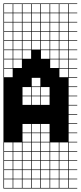

<svg xmlns="http://www.w3.org/2000/svg" viewBox="-20 -827 469 1115"><path d="M325 -803.6V-753.6H375V-803.6ZM325 -700H375V-750H325ZM271.4 -700H321.4V-750H271.4ZM217.9 -700H267.9V-750H217.9ZM164.3 -700H214.3V-750H164.3ZM110.7 -700H160.7V-750H110.7ZM57.1 -700H107.1V-750H57.1ZM3.6 -700H53.6V-750H3.6ZM325 -646.4H375V-696.4H325ZM271.4 -646.4H321.4V-696.4H271.4ZM217.9 -646.4H267.9V-696.4H217.9ZM164.3 -646.4H214.3V-696.4H164.3ZM110.7 -646.4H160.7V-696.4H110.7ZM57.1 -646.4H107.1V-696.4H57.1ZM3.6 -646.4H53.6V-696.4H3.6ZM325 -592.9H375V-642.9H325ZM271.4 -592.9H321.4V-642.9H271.4ZM217.9 -592.9H267.9V-642.9H217.9ZM164.3 -592.9H214.3V-642.9H164.3ZM110.7 -592.9H160.7V-642.9H110.7ZM57.1 -592.9H107.1V-642.9H57.1ZM3.6 -592.9H53.6V-642.9H3.6ZM57.1 -539.3H107.1V-589.3H57.1ZM164.3 -539.3H214.3V-589.3H164.3ZM3.6 -539.3H53.6V-589.3H3.6ZM110.7 -539.3H160.7V-589.3H110.7ZM217.9 -539.3H267.9V-589.3H217.9ZM271.4 -539.3H321.4V-589.3H271.4ZM325 -539.3H375V-589.3H325ZM217.9 -485.7H267.9V-535.7H217.9ZM325 -485.7H375V-535.7H325ZM271.4 -485.7H321.4V-535.7H271.4ZM110.7 -485.7H160.7V-535.7H110.7ZM57.1 -485.7H107.1V-535.7H57.1ZM3.6 -485.7H53.6V-535.7H3.6ZM325 -432.1H375V-482.1H325ZM271.4 -432.1H321.4V-482.1H271.4ZM57.1 -432.1H107.1V-482.1H57.1ZM3.6 -432.1H53.6V-482.1H3.6ZM325 -378.6H375V-428.6H325ZM3.6 -378.6H53.6V-428.6H3.6ZM164.3 -325H214.3V-375H164.3ZM110.7 -271.4H160.7V-321.4H110.7ZM164.3 -271.4H214.3V-321.4H164.3ZM217.9 -271.4H267.9V-321.4H217.9ZM217.9 -217.9H267.9V-267.9H217.9ZM110.7 -217.9H160.7V-267.9H110.7ZM164.3 -217.9H214.3V-267.9H164.3ZM217.9 -57.1H267.9V-107.1H217.9ZM110.7 -57.1H160.7V-107.1H110.7ZM164.3 -57.1H214.3V-107.1H164.3ZM110.7 -3.6H160.7V-53.6H110.7ZM164.3 -3.6H214.3V-53.6H164.3ZM217.9 -3.6H267.9V-53.6H217.9ZM325 50H375V0H325ZM3.6 50H53.6V0H3.6ZM217.9 50H267.9V0H217.9ZM57.1 50H107.1V0H57.1ZM271.4 50H321.4V0H271.4ZM110.7 50H160.7V0H110.7ZM164.3 50H214.3V0H164.3ZM3.6 103.6H53.6V53.6H3.6ZM271.4 103.6H321.4V53.6H271.4ZM57.1 103.6H107.1V53.6H57.1ZM217.9 103.6H267.9V53.6H217.9ZM110.7 103.6H160.7V53.6H110.7ZM325 103.6H375V53.6H325ZM164.3 103.6H214.3V53.6H164.3ZM271.4 157.1H321.4V107.1H271.4ZM3.6 157.1H53.6V107.1H3.6ZM57.1 157.1H107.1V107.1H57.1ZM217.9 157.1H267.9V107.1H217.9ZM110.7 157.1H160.7V107.1H110.7ZM325 157.1H375V107.1H325ZM164.3 157.1H214.3V107.1H164.3ZM164.3 210.7H214.3V160.7H164.3ZM325 210.7H375V160.7H325ZM217.9 210.7H267.9V160.7H217.9ZM110.7 210.7H160.7V160.7H110.7ZM57.1 210.7H107.1V160.7H57.1ZM3.6 210.7H53.6V160.7H3.6ZM271.4 210.7H321.4V160.7H271.4ZM325 264.3H375V214.3H325ZM164.3 264.3H214.3V214.3H164.3ZM217.9 264.3H267.9V214.3H217.9ZM3.6 264.3H53.6V214.3H3.6ZM110.7 264.3H160.7V214.3H110.7ZM57.1 264.3H107.1V214.3H57.1ZM271.4 264.3H321.4V214.3H271.4ZM271.4 -803.6V-753.6H321.4V-803.6ZM217.9 -803.6V-753.6H267.9V-803.6ZM164.3 -803.6V-753.6H214.3V-803.6ZM110.7 -803.6V-753.6H160.7V-803.6ZM57.1 -803.6V-753.6H107.1V-803.6ZM3.6 -803.6V-753.6H53.6V-803.6ZM428.6 -803.6H378.6V-753.6H428.6V-750H378.6V-700H428.6V-696.4H378.6V-646.4H428.6V-642.9H378.6V-592.9H428.6V-589.3H378.6V-539.3H428.6V-535.7H378.6V-485.7H428.6V-482.1H378.6V-432.1H428.6V-428.6H378.6V-378.6H428.6V-375H378.6V-325H428.6V-321.4H378.6V-271.4H428.6V-267.9H378.6V-217.9H428.6V-214.3H378.6V-164.3H428.6V-160.7H378.6V-110.7H428.6V-107.1H378.6V-57.1H428.6V-53.6H378.6V-3.6H428.6V0H378.6V50H428.6V53.6H378.6V103.6H428.6V107.1H378.6V157.1H428.6V160.7H378.6V210.7H428.6V214.3H378.6V264.3H428.6V267.9H0V-807.1H428.6Z"/></svg>

Font: Jersey 10 Charted
Style: Regular
Weight: 400
Designer: Sarah Cadigan-Fried
Version: Version 1.000; ttfautohint (v1.8.4.7-5d5b)